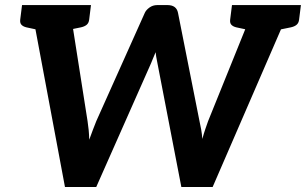

<svg xmlns="http://www.w3.org/2000/svg" viewBox="-20 -744 1217 764"><path d="M238.5 0 103 -723.8H218.8Q236.3 -723.8 247.5 -715.3Q258.7 -706.8 260.7 -692.9L328.4 -262.1Q330.9 -245.8 332.8 -227.2Q334.6 -208.5 335.1 -188.1Q342.9 -209.7 350 -228.4Q357.1 -247.1 363.2 -262.1L556.2 -692.9Q561.3 -704.3 574.8 -714.1Q588.3 -723.8 605.8 -723.8H646.4Q682.2 -723.8 688.3 -692.9L773.8 -262.1Q777.4 -246.8 780.5 -228.9Q783.7 -211.1 785.1 -191.2Q791.1 -213.2 797.3 -231.3Q803.4 -249.4 808.1 -262.1L982.2 -692.9Q987.4 -705.3 1000.8 -714.6Q1014.3 -723.8 1031.5 -723.8H1139.9L826.2 0H701.6L606.4 -492.9Q603.3 -507.3 601.5 -518.8Q599.7 -530.3 599.3 -536.3Q594.9 -526.5 588.8 -511.3Q582.7 -496.2 581.3 -492.9L363 0ZM196 -691.4 200.2 -723.8H274.6L270.5 -691.4ZM974.9 -691.4 979.1 -723.8H1053.5L1049.4 -691.4ZM166.9 -723.8 141.3 -623.1 85.4 -635.1Q72.3 -638.2 65.6 -645.2Q58.9 -652.2 60.4 -665.7L67.7 -723.8ZM342 -723.8 334.8 -665.7Q333.2 -652.2 324.7 -645.2Q316.2 -638.2 301.5 -635.1L242.7 -623.1L242.9 -723.8ZM1002.2 -723.8 976.7 -623.1 920.7 -635.1Q907.6 -638.2 900.9 -645.2Q894.2 -652.2 895.8 -665.7L903.1 -723.8ZM1177.4 -723.8 1170.1 -665.7Q1168.5 -652.2 1160 -645.2Q1151.6 -638.2 1136.9 -635.1L1078.1 -623.1L1078.2 -723.8Z"/></svg>

Font: Aleo
Style: Italic
Weight: 400
Italic angle: -7°
Designer: Alessio Laiso
Foundry: Alessio Laiso
Version: Version 2.001;gftools[0.9.29]